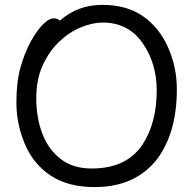

<svg xmlns="http://www.w3.org/2000/svg" viewBox="-20 -739 785 783"><path d="M354 -51.8Q495.1 -51.8 560.1 -147.9Q619.1 -235.8 619.1 -371.1Q619.1 -481 561 -564Q502.9 -647 398.9 -647Q356.9 -647 309.6 -627.4Q262.2 -607.9 221.2 -568.8Q180.2 -529.8 154.1 -472.4Q127.9 -415 127.9 -337.9Q127.9 -259.8 152.3 -194.8Q176.8 -129.9 227.3 -90.8Q277.8 -51.8 354 -51.8ZM366.2 23.9Q256.8 23.9 186 -23.4Q115.2 -70.8 81.1 -152.3Q46.9 -233.9 46.9 -319.8Q46.9 -404.8 63.5 -463.9Q80.1 -522.9 104.5 -567.9Q128.9 -612.8 154.1 -638.4Q179.2 -664.1 198.2 -664.1Q215.8 -664.1 224.1 -654.8Q296.9 -719.2 397 -719.2Q497.1 -719.2 563.5 -672.6Q629.9 -626 665.5 -545.4Q701.2 -464.8 701.2 -375Q701.2 -198.2 621.1 -90.8Q532.2 23.9 366.2 23.9Z"/></svg>

Font: LXGW WenKai Screen
Style: Regular
Weight: 400
Designer: LXGW / Fontworks Inc.
Foundry: LXGW / Fontworks Inc.
Version: Version 1.510;January 18,2025